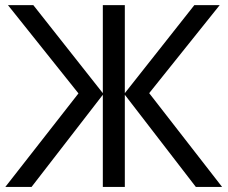

<svg xmlns="http://www.w3.org/2000/svg" viewBox="-20 -734 894 754"><path d="M288.1 -367.2 11.2 -713.9H110.8L383.8 -368.2V-713.9H470.2V-368.2L743.2 -713.9H842.8L565.9 -368.2L852.1 0H749L470.2 -361.8V0H383.8V-361.8L104 0H1Z"/></svg>

Font: NotoSans
Style: Regular
Weight: 400
Designer: Monotype Design team
Foundry: Monotype Imaging Inc.
Version: Version 1.04; ttfautohint (v1.4.1)